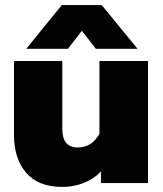

<svg xmlns="http://www.w3.org/2000/svg" viewBox="-20 -720 642 755"><path d="M223 -700H380L521 -528H357L302 -599L247 -528H83ZM35 -189V-480H225V-213Q225 -140 286 -140Q314 -140 335.5 -154Q357 -168 371 -194V-480H562V0H377V-46Q349 -16 309 -0.5Q269 15 225 15Q130 15 82.5 -41Q35 -97 35 -189Z"/></svg>

Font: Readiness ExtraBold
Style: Regular
Weight: 800
Designer: Katatrad Team
Foundry: CadsonDemak
Version: Version 1.00;January 16, 2020;FontCreator 12.0.0.2550 64-bit